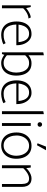

<svg xmlns="http://www.w3.org/2000/svg" viewBox="1200 -1982 795 3235"><g transform="rotate(90 1597.5 -364.5)"><path d="M119 0V-357Q138 -378 166.5 -398.5Q195 -419 228.5 -433Q262 -447 292 -447L275 -485Q250 -485 219.5 -472Q189 -459 161.5 -441Q134 -423 116 -408L98 -485H70V0Z M742 -242V-250Q742 -321 717.5 -377Q693 -433 651 -465.5Q609 -498 554 -498Q483 -498 435.5 -465Q388 -432 365 -375Q342 -318 342 -245Q342 -170 366.5 -111.5Q391 -53 442 -20Q493 13 572 13Q592 13 620.5 8.5Q649 4 678 -4.5Q707 -13 727 -25L707 -62Q682 -49 649.5 -38.5Q617 -28 564 -28Q504 -28 466.5 -57.5Q429 -87 411.5 -135.5Q394 -184 393 -242ZM395 -279Q400 -327 417.5 -367.5Q435 -408 467 -432.5Q499 -457 547 -457Q595 -457 625 -432.5Q655 -408 670.5 -367.5Q686 -327 690 -279Z M890 0 911 -59V-706L862 -696V0ZM906 -386Q932 -415 963.5 -436Q995 -457 1045 -457Q1100 -457 1134.5 -427.5Q1169 -398 1186 -348.5Q1203 -299 1203 -239Q1203 -183 1184.5 -134.5Q1166 -86 1130 -57Q1094 -28 1040 -28Q994 -28 960 -48Q926 -68 901 -92L881 -59Q895 -45 920 -28Q945 -11 976 1Q1007 13 1038 13Q1110 13 1158 -20Q1206 -53 1230 -110.5Q1254 -168 1254 -240Q1254 -316 1231.5 -374Q1209 -432 1163 -465Q1117 -498 1045 -498Q1012 -498 983.5 -488.5Q955 -479 930.5 -461.5Q906 -444 886 -420Z M1734 -242V-250Q1734 -321 1709.5 -377Q1685 -433 1643 -465.5Q1601 -498 1546 -498Q1475 -498 1427.5 -465Q1380 -432 1357 -375Q1334 -318 1334 -245Q1334 -170 1358.5 -111.5Q1383 -53 1434 -20Q1485 13 1564 13Q1584 13 1612.5 8.5Q1641 4 1670 -4.5Q1699 -13 1719 -25L1699 -62Q1674 -49 1641.5 -38.5Q1609 -28 1556 -28Q1496 -28 1458.5 -57.5Q1421 -87 1403.5 -135.5Q1386 -184 1385 -242ZM1387 -279Q1392 -327 1409.5 -367.5Q1427 -408 1459 -432.5Q1491 -457 1539 -457Q1587 -457 1617 -432.5Q1647 -408 1662.5 -367.5Q1678 -327 1682 -279Z M1903 0V-706L1854 -696V0Z M2102 0V-485H2053V0ZM2077 -600Q2094 -600 2105 -611Q2116 -622 2116 -638Q2116 -654 2104.5 -665Q2093 -676 2077 -676Q2060 -676 2049.5 -665Q2039 -654 2039 -638Q2039 -622 2049.5 -611Q2060 -600 2077 -600Z M2431 13Q2359 12 2310.5 -21Q2262 -54 2237 -112Q2212 -170 2212 -245Q2212 -317 2238.5 -374Q2265 -431 2315.5 -464.5Q2366 -498 2437 -498Q2509 -498 2557.5 -464.5Q2606 -431 2630.5 -373Q2655 -315 2655 -240Q2655 -168 2628.5 -111Q2602 -54 2552 -21Q2502 12 2431 13ZM2431 -28Q2485 -28 2523.5 -57Q2562 -86 2583 -134.5Q2604 -183 2604 -239Q2604 -299 2584.5 -348.5Q2565 -398 2528 -427.5Q2491 -457 2436 -457Q2383 -457 2344 -428Q2305 -399 2284 -351Q2263 -303 2263 -246Q2263 -187 2282.5 -137Q2302 -87 2339.5 -57.5Q2377 -28 2431 -28ZM2426 -589 2511 -742H2450L2394 -600Z M2814 0V-359Q2842 -388 2871.5 -410Q2901 -432 2930.5 -444.5Q2960 -457 2989 -457Q3044 -457 3062 -422Q3080 -387 3080 -337V0H3129V-337Q3129 -384 3114.5 -420Q3100 -456 3068.5 -477Q3037 -498 2985 -498Q2955 -498 2923 -485.5Q2891 -473 2862.5 -453Q2834 -433 2813 -409L2803 -485H2765V0Z"/></g></svg>

Font: Catamaran Thin Thin
Style: Regular
Weight: 250
Version: Version 2.000